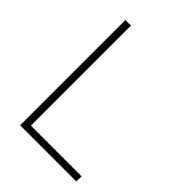

<svg xmlns="http://www.w3.org/2000/svg" viewBox="-206 -814 917 917"><g transform="rotate(45 253.0 -355.5)"><path d="M132.8 -35.2H475.1V0H95.2V-710.9H132.8Z"/></g></svg>

Font: Robert Sans ExtraLight
Style: Regular
Weight: 250
Designer: Christian Robertson (extended by Adam Twardoch)
Foundry: Google
Version: Version 12.135;April 2, 2019;FontCreator 11.5.0.2425 64-bit;